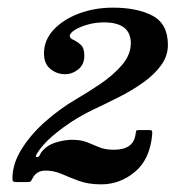

<svg xmlns="http://www.w3.org/2000/svg" viewBox="-20 -933 459 502"><path d="M378 -582.5Q372.5 -517 333.2 -484Q294 -451 244.5 -451Q211 -451 186.5 -460Q162 -469 141.5 -478Q121 -487 99 -487Q75.5 -487 65 -466.5Q62.5 -461.5 60.8 -459.2Q59 -457 51 -457H22.5Q16 -457 14.2 -459Q12.5 -461 12.5 -467.5Q13 -505.5 36.5 -543.2Q60 -581 98 -614.8Q136 -648.5 179.5 -674Q208 -690.5 241.2 -712.8Q274.5 -735 298.2 -762.2Q322 -789.5 322 -820Q322 -874.5 251.5 -874.5Q230 -874.5 209.5 -868.8Q189 -863 175.8 -854.8Q162.5 -846.5 162.5 -839Q162.5 -833 172 -828.8Q181.5 -824.5 191 -816Q200.5 -807.5 200.5 -787.5Q200.5 -764.5 184.8 -751.8Q169 -739 150 -739Q129 -739 112 -752.5Q95 -766 95 -793.5Q95 -828 120 -855Q145 -882 186 -897.5Q227 -913 275.5 -913Q339 -913 379 -891.8Q419 -870.5 419 -815.5Q419 -786.5 401 -762Q383 -737.5 353.8 -716.8Q324.5 -696 290.2 -678.8Q256 -661.5 223 -646Q182 -626.5 146 -600Q110 -573.5 93.5 -554Q85 -544.5 78 -533.8Q71 -523 75.5 -522.5Q81.5 -521 85 -529.5Q88.5 -538 101 -548Q112 -557 131.8 -562.2Q151.5 -567.5 168 -567.5Q192 -567.5 208 -561Q224 -554.5 239.5 -548Q255 -541.5 278 -541.5Q329.5 -541.5 334.5 -582.5Q335.5 -590 336.5 -591.5Q337.5 -593 346 -593H368Q375.5 -593 377 -591.2Q378.5 -589.5 378 -582.5Z"/></svg>

Font: Besley* Narrow
Style: Bold Italic
Weight: 700
Width: 4
Italic angle: -13°
Designer: Owen Earl
Foundry: indestructible type*
Version: Version 3.000; ttfautohint (v1.8.3)